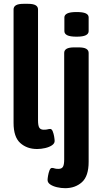

<svg xmlns="http://www.w3.org/2000/svg" viewBox="-20 -773 535 1005"><path d="M174 7Q121 7 86 -24.5Q51 -56 51 -130V-724Q51 -738 63.5 -745.5Q76 -753 104 -753H126Q154 -753 166.5 -745.5Q179 -738 179 -724V-143Q179 -116 185.5 -105Q192 -94 209 -94Q223 -94 229.5 -96Q236 -98 243 -98Q251 -98 256 -85.5Q261 -73 263.5 -58Q266 -43 266 -35Q266 -22 252 -12.5Q238 -3 216.5 2Q195 7 174 7ZM321 212Q300 212 278.5 207Q257 202 243 192.5Q229 183 229 169Q229 162 231.5 147Q234 132 239 119Q244 106 252 106Q259 106 265.5 108.5Q272 111 286 111Q303 111 309.5 100Q316 89 316 62V-496Q316 -510 328.5 -517.5Q341 -525 369 -525H391Q419 -525 431.5 -517.5Q444 -510 444 -496V74Q444 149 409 180.5Q374 212 321 212ZM381 -581Q347 -581 332 -588.5Q317 -596 317 -610V-682Q317 -695 332 -702.5Q347 -710 381 -710Q414 -710 429 -703Q444 -696 444 -682V-610Q444 -596 429 -588.5Q414 -581 381 -581Z"/></svg>

Font: Asap Condensed SemiBold
Style: Regular
Weight: 600
Width: 3
Designer: Pablo Cosgaya
Foundry: Omnibus-Type
Version: Version 3.001; ttfautohint (v1.8.4.7-5d5b)